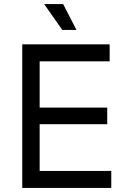

<svg xmlns="http://www.w3.org/2000/svg" viewBox="-20 -929 640 949"><path d="M90 0V-710H522V-626H176V-397H510V-315H176V-84H530V0ZM288 -781 198 -909H292L358 -781Z"/></svg>

Font: Geist Mono
Style: Regular
Weight: 400
Monospace: yes
Designer: Basement.studio, Andrés Briganti, Mateo Zaragoza
Foundry: Basement.studio, Vercel, Andrés Briganti, Guido Ferreyra, Mateo Zaragoza
Version: Version 1.500; ttfautohint (v1.8.4.7-5d5b)